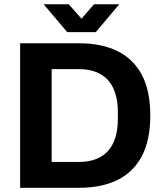

<svg xmlns="http://www.w3.org/2000/svg" viewBox="-20 -892 779 912"><path d="M75.6 0V-686.4H355.6Q462.6 -686.4 537.9 -649.4Q613.2 -612.4 653.5 -536.8Q693.9 -461.2 693.9 -343.2Q693.9 -226.2 653.5 -150.1Q613.2 -74 537.9 -37Q462.6 0 355.6 0ZM225.4 -122.7H354.7Q400.1 -122.7 434.8 -135.9Q469.5 -149 492.8 -174.7Q516 -200.3 528 -238.9Q539.9 -277.4 539.9 -328.1V-357.6Q539.9 -409 528 -447.6Q516 -486.1 492.8 -511.8Q469.5 -537.4 434.8 -550.6Q400.1 -563.7 354.7 -563.7H225.4ZM187.3 -871.7H306.7L395.2 -771L338.8 -770.2L426.5 -871.7H546.4L435.1 -739.5H299.3Z"/></svg>

Font: Archivo SemiBold
Style: Regular
Weight: 600
Designer: Hector Gatti
Foundry: Omnibus-Type
Version: Version 2.001